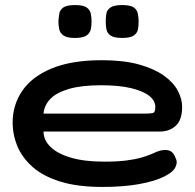

<svg xmlns="http://www.w3.org/2000/svg" viewBox="-20 -723 770 759"><path d="M385 16Q287 16 219 -5Q151 -26 109.5 -62.5Q68 -99 49 -144.5Q30 -190 30 -239Q30 -308 68 -364Q106 -420 184.5 -452.5Q263 -485 383 -485Q468 -485 528 -468.5Q588 -452 626.5 -425Q665 -398 682.5 -365Q700 -332 700 -301Q700 -249 675 -226Q650 -203 612 -203H152Q152 -170 179 -143Q206 -116 259.5 -100Q313 -84 392 -84Q444 -84 479 -88.5Q514 -93 537 -99.5Q560 -106 575 -112.5Q590 -119 602 -124Q614 -129 628 -130Q641 -131 652 -126.5Q663 -122 671 -106Q678 -92 678.5 -83Q679 -74 675 -66Q668 -45 631 -26Q594 -7 531.5 4.5Q469 16 385 16ZM152 -274H556Q573 -274 583.5 -276Q594 -278 594 -300Q594 -325 570 -344Q546 -363 498.5 -374.5Q451 -386 379 -386Q302 -386 252.5 -371.5Q203 -357 179 -332Q155 -307 152 -274ZM463 -573Q430 -573 416.5 -583Q403 -593 400.5 -608Q398 -623 398 -638Q398 -655 400.5 -669.5Q403 -684 417 -693.5Q431 -703 463 -703Q496 -703 509 -693.5Q522 -684 525 -668.5Q528 -653 528 -637Q528 -622 525.5 -607.5Q523 -593 509.5 -583Q496 -573 463 -573ZM276 -573Q244 -573 230.5 -583Q217 -593 214 -608Q211 -623 211 -638Q212 -655 214.5 -669.5Q217 -684 230.5 -693.5Q244 -703 277 -703Q309 -703 322.5 -693.5Q336 -684 339 -668.5Q342 -653 342 -637Q342 -622 339 -607.5Q336 -593 322.5 -583Q309 -573 276 -573Z"/></svg>

Font: Fredoka Expanded Medium
Style: Regular
Weight: 500
Width: 7
Designer: Ben Nathan
Foundry: Milena B. Brandão, Ben Nathan
Version: Version 2.001